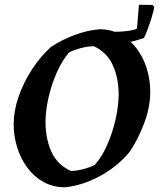

<svg xmlns="http://www.w3.org/2000/svg" viewBox="-20 -782 674 814"><path d="M256 12Q205 12 164.5 -10.5Q124 -33 96 -71Q68 -109 53 -156.5Q38 -204 38 -255Q38 -312 58.5 -371.5Q79 -431 114.5 -486Q150 -541 196 -583Q241 -613 296 -633.5Q351 -654 402 -658Q452 -658 492 -635.5Q532 -613 560 -575.5Q588 -538 602.5 -490.5Q617 -443 617 -393Q617 -329 592 -261.5Q567 -194 531 -140Q498 -99 453 -66.5Q408 -34 357 -13.5Q306 7 256 12ZM281 -57Q308 -58 337 -66Q366 -74 382 -83Q413 -118 435.5 -170Q458 -222 470.5 -278.5Q483 -335 483 -383Q483 -449 459 -504Q435 -559 378 -586Q351 -586 320.5 -577.5Q290 -569 273 -560Q243 -525 220.5 -474Q198 -423 185.5 -367.5Q173 -312 173 -264Q173 -195 197.5 -139.5Q222 -84 281 -57ZM471 -593 457 -647Q471 -647 491 -648Q511 -649 530 -652Q549 -655 560 -660Q563 -683 565 -712Q567 -741 569 -762L627 -761L634 -752Q631 -734 623 -708Q615 -682 606 -658Q597 -634 590 -621Q567 -613 550 -608.5Q533 -604 515 -600.5Q497 -597 471 -593Z"/></svg>

Font: Labrada SemiBold
Style: Italic
Weight: 600
Italic angle: -7°
Designer: Mercedes Jáuregui
Foundry: Omnibus-Type Team
Version: Version 1.000; ttfautohint (v1.8.4.7-5d5b)